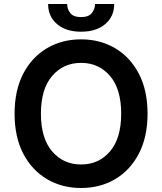

<svg xmlns="http://www.w3.org/2000/svg" viewBox="-20 -935 815 965"><path d="M387.4 9.9Q291.9 9.9 216.3 -34.6Q140.6 -79.2 96.9 -162.8Q53.3 -246.4 53.3 -363.6Q53.3 -481.2 96.9 -564.8Q140.6 -648.4 216.3 -692.8Q291.9 -737.2 387.4 -737.2Q483 -737.2 558.4 -692.8Q633.9 -648.4 677.7 -564.8Q721.6 -481.2 721.6 -363.6Q721.6 -246.1 677.7 -162.5Q633.9 -78.8 558.4 -34.4Q483 9.9 387.4 9.9ZM387.4 -108.3Q476.6 -108.3 532.8 -174Q589.1 -239.7 589.1 -363.6Q589.1 -487.9 532.8 -553.4Q476.6 -619 387.4 -619Q298.7 -619 242.2 -553.4Q185.7 -487.9 185.7 -363.6Q185.7 -239.7 242.2 -174Q298.7 -108.3 387.4 -108.3ZM387.4 -775.6Q311.4 -775.6 266.7 -813.9Q221.9 -852.3 221.9 -913.7V-914.8H317.5Q317.5 -889.2 333.5 -869.1Q349.4 -849.1 387.4 -849.1Q425.1 -849.1 441.2 -869Q457.4 -888.8 457.7 -914.8H554Q554 -852.6 509.1 -814.1Q464.1 -775.6 387.4 -775.6Z"/></svg>

Font: Linik Sans SemiBold
Style: Regular
Weight: 600
Designer: Rasmus Andersson (font), Cristiano Sobral (main changes)
Foundry: rsms
Version: Version 3.018;June 1, 2022;FontCreator 14.0.0.2814 64-bit; t